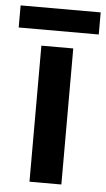

<svg xmlns="http://www.w3.org/2000/svg" viewBox="-69 -728 422 762"><g transform="rotate(5 141.5 -347.0)"><path d="M205 0H78V-542H205ZM301 -694V-606H-18V-694Z"/></g></svg>

Font: Noto Sans Khmer SemiBold
Style: Regular
Weight: 600
Version: Version 2.003